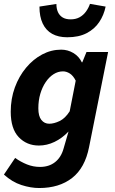

<svg xmlns="http://www.w3.org/2000/svg" viewBox="-24 -763 590 986"><path d="M177.4 202.6Q134 202.6 86.1 187.2Q38.1 171.7 -3.8 133.5L53.8 48Q82 68.3 114.3 81.3Q146.6 94.2 181.4 94.2Q227.6 94.2 258.8 69.6Q289.9 45.1 302.4 0.2L327.9 -87.6Q295.2 -53.2 256.1 -34.4Q217 -15.6 175.8 -15.6Q113.2 -15.6 72.1 -58.8Q31.1 -102 31.1 -189.2Q31.1 -256.2 52.3 -313.9Q73.5 -371.6 110 -415.3Q146.5 -459 192.8 -483.5Q239.1 -508 290.2 -508Q324 -508 352.9 -490.7Q381.8 -473.3 396.2 -443H398.6L420.2 -496H531.2L433.5 -8.1Q412.4 99.5 346.2 151Q280 202.6 177.4 202.6ZM228.8 -127.6Q253.3 -127.6 282.1 -141.4Q311 -155.3 333.9 -191.5L364.8 -348.8Q352.2 -374.1 334.9 -385.3Q317.5 -396.5 299.6 -396.5Q274 -396.5 251.3 -382.1Q228.6 -367.7 211 -341.9Q193.4 -316.1 183.1 -281.6Q172.9 -247.2 172.9 -206.5Q172.9 -166.5 188.5 -147Q204 -127.6 228.8 -127.6ZM321.3 -571.6Q275.6 -571.6 243.9 -589.2Q212.2 -606.8 195.4 -642Q178.6 -677.2 178.6 -729.2L265.6 -742.7Q265.6 -718.5 273.6 -700.8Q281.7 -683.1 297.8 -673.3Q313.8 -663.6 338.8 -663.6Q365.1 -663.6 384.6 -674.3Q404 -685.1 417.3 -703.3Q430.6 -721.5 438 -743.1L518.4 -729.2Q509.4 -685 485.4 -649.4Q461.4 -613.7 421 -592.7Q380.5 -571.6 321.3 -571.6Z"/></svg>

Font: Source Sans 3 VF
Style: Italic
Weight: 200
Italic angle: -11°
Designer: Paul D. Hunt
Foundry: Adobe Systems Incorporated
Version: Version 3.042;hotconv 1.0.118;makeotfexe 2.5.65603